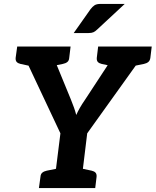

<svg xmlns="http://www.w3.org/2000/svg" viewBox="-20 -962 796 982"><path d="M254 0 289 -280 80 -724H201Q219 -724 228.5 -715Q238 -706 244 -693L343 -452Q352 -430 358.5 -411.5Q365 -393 370 -374Q377 -390 388 -409.5Q399 -429 415 -452L573 -693Q580 -704 593.5 -714Q607 -724 622 -724H744L426 -280L392 0ZM185 -665 193 -724H267L260 -665ZM543 -665 551 -724H636L629 -665ZM167 -724 141 -623 85 -635Q72 -638 65.5 -645Q59 -652 60 -666L68 -724ZM341 -724 334 -666Q333 -652 324.5 -645Q316 -638 301 -635L242 -623V-724ZM582 -724 556 -623 500 -635Q487 -638 480.5 -645Q474 -652 475 -666L482 -724ZM756 -724 749 -666Q747 -652 738.5 -645Q730 -638 716 -635L657 -623V-724ZM179 0 187 -58Q188 -72 196.5 -79Q205 -86 219 -89L278 -101L279 0ZM367 0 393 -101 449 -89Q462 -86 468.5 -79Q475 -72 474 -58L467 0ZM495 -942H618L477 -811Q467 -801 457.5 -797Q448 -793 433 -793H357L443 -915Q453 -928 463.5 -935Q474 -942 495 -942Z"/></svg>

Font: Aleo
Style: Bold Italic
Weight: 700
Italic angle: -7°
Version: Version 2.001;gftools[0.9.29]